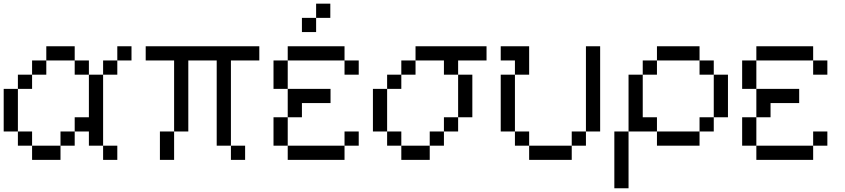

<svg xmlns="http://www.w3.org/2000/svg" viewBox="-20 -866 4578 1040"><path d="M615.4 -615.4H692.3V-538.5H615.4ZM538.5 -76.9H615.4V0H538.5ZM538.5 -538.5H615.4V-461.5H538.5ZM153.8 0V-76.9H307.7V0ZM76.9 -76.9V-153.8H153.8V-76.9ZM307.7 -76.9V-153.8H384.6V-76.9ZM384.6 -153.8V-230.8H461.5V-153.8ZM0 -153.8V-384.6H76.9V-153.8ZM76.9 -384.6V-461.5H153.8V-384.6ZM461.5 -76.9V-461.5H538.5V-76.9ZM153.8 -461.5V-538.5H230.8V-461.5ZM384.6 -461.5V-538.5H461.5V-461.5ZM230.8 -538.5V-615.4H384.6V-538.5Z M923.1 -153.8V-538.5H1000V-153.8ZM923.1 -153.8V0H846.2V-153.8ZM1230.8 -76.9H1307.7V0H1230.8ZM1153.8 -538.5H1230.8V-76.9H1153.8ZM769.2 -615.4H1384.6V-538.5H769.2Z M1692.3 -769.2V-692.3H1615.4V-769.2ZM1692.3 -846.2H1769.2V-769.2H1692.3ZM1538.5 -384.6H1770.4V-307.7H1615.4V-230.8H1538.5ZM1538.5 0V-76.9H1846.2V0ZM1461.5 -76.9V-230.8H1538.5V-76.9ZM1846.2 -153.8H1923.1V-76.9H1846.2ZM1461.5 -384.6V-538.5H1538.5V-384.6ZM1846.2 -461.5V-538.5H1923.1V-461.5ZM1538.5 -538.5V-615.4H1846.2V-538.5Z M2153.8 -538.5H2230.8V-461.5H2153.8ZM2076.9 -461.5H2153.8V-384.6H2076.9ZM2000 -384.6H2076.9V-153.8H2000ZM2076.9 -153.8H2153.8V-76.9H2076.9ZM2153.8 -76.9H2307.7V0H2153.8ZM2307.7 -153.8H2384.6V-76.9H2307.7ZM2461.5 -461.5H2538.5V-230.8H2461.5ZM2384.6 -230.8H2461.5V-153.8H2384.6ZM2230.8 -615.4H2615.4V-538.5H2461.5V-461.5H2384.6V-538.5H2230.8Z M2769.2 -461.5V-153.8H2692.3V-461.5ZM2769.2 -153.8H2846.2V-76.9H2769.2ZM2846.2 -76.9H3076.9V0H2846.2ZM3076.9 -153.8H3153.8V-76.9H3076.9ZM3153.8 -153.8V-615.4H3230.8V-153.8ZM2769.2 -538.5H2692.3V-615.4H2846.2V-461.5H2769.2Z M3307.7 153.8V-153.8H3384.6V153.8ZM3538.5 -153.8H3769.2V-76.9H3538.5ZM3846.2 -230.8V-153.8H3769.2V-230.8ZM3923.1 -461.5V-230.8H3846.2V-461.5ZM3461.5 -538.5H3538.5V-461.5H3461.5ZM3538.5 -538.5V-615.4H3769.2V-538.5ZM3769.2 -538.5H3846.2V-461.5H3769.2ZM3384.6 -153.8V-461.5H3461.5V-230.8H3538.5V-153.8Z M4076.9 -384.6H4308.9V-307.7H4153.8V-230.8H4076.9ZM4076.9 0V-76.9H4384.6V0ZM4000 -76.9V-230.8H4076.9V-76.9ZM4384.6 -153.8H4461.5V-76.9H4384.6ZM4000 -384.6V-538.5H4076.9V-384.6ZM4384.6 -461.5V-538.5H4461.5V-461.5ZM4076.9 -538.5V-615.4H4384.6V-538.5Z"/></svg>

Font: Mintsoda - Lime Green 13x16
Style: Regular
Weight: 400
Designer: Mintsoda-15
Version: Version 1.0